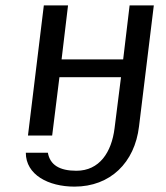

<svg xmlns="http://www.w3.org/2000/svg" viewBox="-20 -504 617 714"><path d="M264 131C201 131 166 109 158 64H76C76 146 160 190 257 190C390 190 481 101 497 -34L552 -484H462L438 -283H209L233 -484H143L84 0H174L201 -217H430L406 -27C395 62 350 131 264 131Z"/></svg>

Font: Gamestation Text
Style: Italic
Weight: 400
Designer: Jonas Hecksher
Foundry: Jonas Hecksher, Playtypeª, e-types AS
Version: Version 1.003